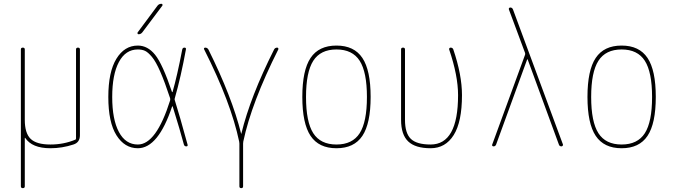

<svg xmlns="http://www.w3.org/2000/svg" viewBox="-20 -770 3540 1010"><path d="M89.8 210V-509.8Q89.8 -519.5 100.1 -519.5Q110.4 -519.5 110.4 -509.8V-139.6Q110.4 -69.3 141.1 -39.6Q171.9 -9.8 245.1 -9.8Q315.4 -9.8 376 -35.2Q379.9 -36.1 379.9 -42V-509.8Q379.9 -519.5 390.1 -519.5Q400.4 -519.5 400.4 -509.8V-58.6Q400.4 -20.5 366.2 -9.8Q306.6 9.8 245.1 9.8Q148.4 9.8 112.3 -44.9Q111.3 -45.9 110.8 -44.9Q110.4 -43.9 110.4 -43V210Q110.4 219.7 100.1 219.7Q89.8 219.7 89.8 210Z M709 -589.8Q705.1 -589.8 703.6 -593.3Q702.1 -596.7 704.1 -599.6L808.6 -740.2Q816.4 -750 829.1 -750Q833 -750 834.5 -746.6Q835.9 -743.2 834 -740.2L728.5 -599.6Q720.7 -589.8 709 -589.8ZM705.1 -509.8Q640.6 -509.8 605.5 -443.8Q570.3 -377.9 570.3 -259.8Q570.3 -141.6 605.5 -75.7Q640.6 -9.8 705.1 -9.8Q801.8 -9.8 875 -242.2Q876 -248 875 -252.9Q846.7 -338.9 823.2 -392.6Q799.8 -446.3 779.3 -470.7Q758.8 -495.1 743.2 -502.4Q727.5 -509.8 705.1 -509.8ZM705.1 9.8Q635.7 9.8 592.8 -58.1Q549.8 -126 549.8 -259.8Q549.8 -391.6 592.3 -460.9Q634.8 -530.3 705.1 -530.3Q756.8 -530.3 795.9 -481.9Q835 -433.6 884.8 -286.1Q884.8 -285.2 886.2 -285.2Q887.7 -285.2 887.7 -286.1Q912.1 -371.1 938.5 -508.8Q940.4 -519.5 950.2 -519.5Q960 -519.5 958 -509.8Q931.6 -365.2 899.4 -252.9Q897.5 -248 899.4 -243.2Q924.8 -163.1 966.8 -8.8Q968.8 0 960 0Q950.2 0 947.3 -9.8Q928.7 -80.1 888.7 -209Q887.7 -210.9 885.7 -210.9Q812.5 9.8 705.1 9.8Z M1238.3 -24.4Q1195.3 -230.5 1053.7 -510.7Q1051.8 -513.7 1053.7 -516.6Q1055.7 -519.5 1059.6 -519.5Q1070.3 -519.5 1076.2 -509.8Q1200.2 -260.7 1248 -68.4Q1248 -66.4 1249 -66.4Q1250 -66.4 1250 -68.4Q1296.9 -261.7 1421.9 -509.8Q1426.8 -519.5 1438.5 -519.5Q1441.4 -519.5 1443.4 -516.6Q1445.3 -513.7 1444.3 -510.7Q1302.7 -229.5 1259.8 -25.4Q1258.8 -22.5 1258.8 -14.6V210Q1258.8 219.7 1249 219.7Q1239.3 219.7 1239.3 210V-14.6Q1239.3 -21.5 1238.3 -24.4Z M1872.1 -450.2Q1834 -509.8 1750 -509.8Q1666 -509.8 1627.9 -450.2Q1589.8 -390.6 1589.8 -259.8Q1589.8 -128.9 1627.9 -69.3Q1666 -9.8 1750 -9.8Q1834 -9.8 1872.1 -69.3Q1910.2 -128.9 1910.2 -259.8Q1910.2 -390.6 1872.1 -450.2ZM1886.2 -55.2Q1842.8 9.8 1750 9.8Q1657.2 9.8 1613.8 -55.2Q1570.3 -120.1 1570.3 -260.3Q1570.3 -400.4 1613.8 -465.3Q1657.2 -530.3 1750 -530.3Q1842.8 -530.3 1886.2 -465.3Q1929.7 -400.4 1929.7 -260.3Q1929.7 -120.1 1886.2 -55.2Z M2245.1 9.8Q2165 9.8 2127.4 -25.9Q2089.8 -61.5 2089.8 -139.6V-509.8Q2089.8 -519.5 2100.1 -519.5Q2110.4 -519.5 2110.4 -509.8V-139.6Q2110.4 -69.3 2141.1 -39.6Q2171.9 -9.8 2245.1 -9.8Q2389.6 -9.8 2389.6 -269.5Q2389.6 -372.1 2342.8 -509.8Q2341.8 -513.7 2344.2 -516.6Q2346.7 -519.5 2350.6 -519.5Q2360.4 -519.5 2364.3 -510.7Q2410.2 -376 2410.2 -269.5Q2410.2 -128.9 2366.7 -59.6Q2323.2 9.8 2245.1 9.8Z M2576.2 0Q2572.3 0 2569.8 -2.9Q2567.4 -5.9 2569.3 -9.8L2742.2 -482.4Q2743.2 -486.3 2742.2 -491.2L2657.2 -719.7Q2655.3 -723.6 2657.7 -727.1Q2660.2 -730.5 2664.1 -730.5Q2674.8 -730.5 2678.7 -719.7L2941.4 -9.8Q2942.4 -5.9 2939.5 -2.9Q2936.5 0 2933.6 0Q2922.9 0 2919.9 -9.8L2755.9 -457Q2755.9 -458 2753.9 -458Q2752.9 -458 2752.9 -457L2589.8 -9.8Q2585.9 0 2576.2 0Z M3372.1 -450.2Q3334 -509.8 3250 -509.8Q3166 -509.8 3127.9 -450.2Q3089.8 -390.6 3089.8 -259.8Q3089.8 -128.9 3127.9 -69.3Q3166 -9.8 3250 -9.8Q3334 -9.8 3372.1 -69.3Q3410.2 -128.9 3410.2 -259.8Q3410.2 -390.6 3372.1 -450.2ZM3386.2 -55.2Q3342.8 9.8 3250 9.8Q3157.2 9.8 3113.8 -55.2Q3070.3 -120.1 3070.3 -260.3Q3070.3 -400.4 3113.8 -465.3Q3157.2 -530.3 3250 -530.3Q3342.8 -530.3 3386.2 -465.3Q3429.7 -400.4 3429.7 -260.3Q3429.7 -120.1 3386.2 -55.2Z"/></svg>

Font: Rounded-X Mgen+ 1mn thin
Style: Regular
Weight: 100
Designer: [Source Han Sans]
Ryoko NISHIZUKA  (kana & ideographs); Paul D. Hunt (Latin, Greek & Cyrillic); Wenlong ZHANG  (bopomofo
Version: Version 1.059.20150602